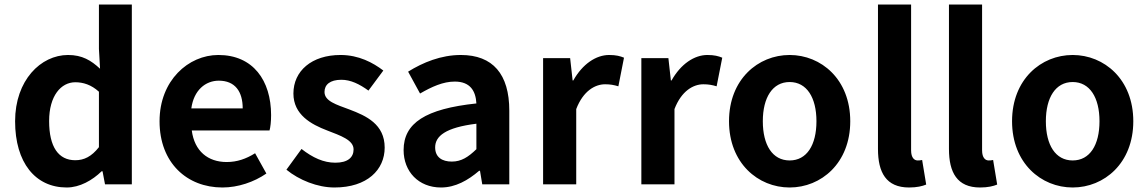

<svg xmlns="http://www.w3.org/2000/svg" viewBox="-20 -818 5093 852"><path d="M276 14C334 14 390 -18 431 -58H435L446 0H565V-798H419V-601L424 -513C384 -550 345 -574 282 -574C161 -574 47 -462 47 -280C47 -96 137 14 276 14ZM314 -107C240 -107 198 -165 198 -281C198 -393 251 -453 314 -453C349 -453 385 -442 419 -411V-165C386 -123 353 -107 314 -107Z M967 14C1036 14 1107 -10 1162 -48L1112 -138C1072 -113 1032 -99 986 -99C903 -99 843 -147 831 -239H1176C1180 -252 1183 -279 1183 -307C1183 -461 1103 -574 949 -574C816 -574 688 -461 688 -280C688 -95 810 14 967 14ZM829 -337C840 -418 892 -460 951 -460C1023 -460 1057 -412 1057 -337Z M1464 14C1610 14 1687 -65 1687 -163C1687 -267 1605 -304 1531 -332C1472 -354 1420 -369 1420 -410C1420 -442 1444 -464 1495 -464C1536 -464 1575 -445 1615 -416L1681 -505C1635 -540 1572 -574 1491 -574C1363 -574 1282 -503 1282 -403C1282 -309 1361 -266 1432 -239C1491 -216 1549 -197 1549 -155C1549 -120 1524 -96 1468 -96C1416 -96 1368 -118 1318 -157L1251 -65C1307 -19 1389 14 1464 14Z M1937 14C2001 14 2057 -18 2106 -60H2110L2120 0H2240V-327C2240 -489 2167 -574 2025 -574C1937 -574 1857 -541 1791 -500L1844 -403C1896 -433 1946 -456 1998 -456C2067 -456 2091 -414 2094 -359C1868 -335 1771 -272 1771 -152C1771 -57 1837 14 1937 14ZM1985 -101C1942 -101 1911 -120 1911 -164C1911 -214 1957 -252 2094 -269V-156C2058 -121 2027 -101 1985 -101Z M2390 0H2537V-334C2568 -415 2621 -444 2665 -444C2688 -444 2704 -441 2724 -435L2749 -562C2732 -569 2714 -574 2683 -574C2625 -574 2565 -534 2524 -461H2521L2510 -560H2390Z M2826 0H2973V-334C3004 -415 3057 -444 3101 -444C3124 -444 3140 -441 3160 -435L3185 -562C3168 -569 3150 -574 3119 -574C3061 -574 3001 -534 2960 -461H2957L2946 -560H2826Z M3484 14C3624 14 3753 -94 3753 -280C3753 -466 3624 -574 3484 -574C3344 -574 3215 -466 3215 -280C3215 -94 3344 14 3484 14ZM3484 -106C3408 -106 3365 -174 3365 -280C3365 -385 3408 -454 3484 -454C3560 -454 3603 -385 3603 -280C3603 -174 3560 -106 3484 -106Z M4014 14C4049 14 4073 8 4090 1L4072 -108C4062 -106 4058 -106 4052 -106C4038 -106 4023 -117 4023 -151V-798H3876V-157C3876 -53 3912 14 4014 14Z M4329 14C4364 14 4388 8 4405 1L4387 -108C4377 -106 4373 -106 4367 -106C4353 -106 4338 -117 4338 -151V-798H4191V-157C4191 -53 4227 14 4329 14Z M4740 14C4880 14 5009 -94 5009 -280C5009 -466 4880 -574 4740 -574C4600 -574 4471 -466 4471 -280C4471 -94 4600 14 4740 14ZM4740 -106C4664 -106 4621 -174 4621 -280C4621 -385 4664 -454 4740 -454C4816 -454 4859 -385 4859 -280C4859 -174 4816 -106 4740 -106Z"/></svg>

Font: Source Han Sans CN
Style: Bold
Weight: 700
Designer: Ryoko NISHIZUKA 西塚涼子 (kana, bopomofo & ideographs); Paul D. Hunt (Latin, Greek & Cyrillic); Sandoll Communications 산돌커뮤니
Foundry: Adobe
Version: Version 2.001;hotconv 1.0.107;makeotfexe 2.5.65593